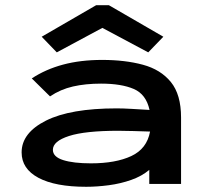

<svg xmlns="http://www.w3.org/2000/svg" viewBox="-20 -706 790 737"><path d="M311 11Q192 11 127.5 -23.5Q63 -58 63 -121Q63 -196 156.5 -243Q250 -290 428 -290Q453 -290 486.5 -288Q520 -286 554 -284Q541 -344 493.5 -364.5Q446 -385 368 -385Q308 -385 260 -374Q212 -363 172 -336L102 -405Q155 -440 222 -458Q289 -476 372 -476Q460 -476 528.5 -457.5Q597 -439 636 -391Q675 -343 675 -255V0H553V-54Q525 -30 484 -15.5Q443 -1 397.5 5Q352 11 311 11ZM183 -131Q183 -104 222.5 -91.5Q262 -79 329 -79Q424 -79 484 -107Q544 -135 556 -201Q525 -202 492 -203Q459 -204 434 -204Q307 -204 245 -184Q183 -164 183 -131ZM198 -505 140 -565 349 -686H398L607 -565L549 -505L373 -599Z"/></svg>

Font: Inconsolata ExtraExpanded
Style: Bold
Weight: 700
Width: 8
Monospace: yes
Designer: Raph Levien, Cyreal, Brenton Simpson
Foundry: Raph Levien, Cyreal, Google
Version: Version 3.100; ttfautohint (v1.8.4.7-5d5b)